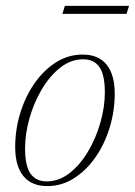

<svg xmlns="http://www.w3.org/2000/svg" viewBox="-20 -621 458 651"><path d="M260.5 -436Q314 -436 341.5 -401.8Q369 -367.5 369 -303.5Q369 -245 352 -189Q335 -133 304 -88.2Q273 -43.5 231.2 -16.8Q189.5 10 140 10Q87 10 59.2 -24.2Q31.5 -58.5 31.5 -122.5Q31.5 -181 48.5 -237Q65.5 -293 96.5 -337.8Q127.5 -382.5 169.2 -409.2Q211 -436 260.5 -436ZM138.5 -6Q180 -6 216 -34.2Q252 -62.5 278.8 -107.8Q305.5 -153 320.5 -205.8Q335.5 -258.5 335.5 -308Q335.5 -367.5 317 -393.8Q298.5 -420 262 -420Q220.5 -420 184.5 -391.8Q148.5 -363.5 121.8 -318.2Q95 -273 80 -220.2Q65 -167.5 65 -118Q65 -58.5 83.5 -32.2Q102 -6 138.5 -6ZM191.5 -574 200 -601H417.5L409 -574Z"/></svg>

Font: Newsreader Text ExtraLight
Style: Italic
Weight: 275
Italic angle: -17°
Designer: Hugues Gentile
Foundry: Production Type
Version: Version 1.001